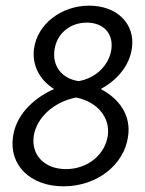

<svg xmlns="http://www.w3.org/2000/svg" viewBox="-20 -655 519 686"><path d="M451.2 -482.4C463.9 -568.4 399.4 -634.8 298.8 -634.8C197.3 -634.8 113.3 -567.4 101.6 -481.4C93.8 -421.9 121.1 -370.1 172.9 -336.9C92.8 -300.8 36.1 -239.3 26.4 -166C11.7 -66.4 86.9 10.7 207 10.7C328.1 10.7 423.8 -67.4 437.5 -167C449.2 -244.1 405.3 -302.7 339.8 -336.9C401.4 -370.1 443.4 -422.9 451.2 -482.4ZM377.9 -478.5C370.1 -422.9 322.3 -375 260.7 -365.2C201.2 -374 166 -418.9 174.8 -477.5C182.6 -534.2 229.5 -574.2 290 -574.2C349.6 -574.2 385.7 -535.2 377.9 -478.5ZM365.2 -170.9C356.4 -104.5 294.9 -50.8 215.8 -50.8C137.7 -50.8 90.8 -102.5 100.6 -168.9C110.4 -234.4 171.9 -291 252 -306.6C328.1 -291 374 -235.4 365.2 -170.9Z"/></svg>

Font: Ed Sans Neue
Style: Italic
Weight: 400
Italic angle: -11°
Designer: Stephen Hutchings
Version: Version 1.004;PS 001.004;hotconv 1.0.88;makeotf.lib2.5.64775